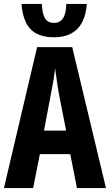

<svg xmlns="http://www.w3.org/2000/svg" viewBox="-20 -953 566 973"><path d="M420 -933Q416 -877 396 -839.5Q376 -802 340.5 -783Q305 -764 254 -764Q201 -764 165.5 -782.5Q130 -801 111.5 -839Q93 -877 89 -933H192Q194 -884 208 -860.5Q222 -837 254 -837Q284 -837 299.5 -860.5Q315 -884 316 -933ZM370 0 336 -172H182L148 0H0L168 -714H346L517 0ZM278 -480Q274 -504 270.5 -526.5Q267 -549 264.5 -569.5Q262 -590 259 -608Q257 -582 251.5 -549.5Q246 -517 239 -482L203 -291H315Z"/></svg>

Font: Noto Sans Display ExtraCondensed
Style: Bold
Weight: 700
Width: 2
Designer: Monotype Design Team
Foundry: Monotype Imaging Inc.
Version: Version 2.003